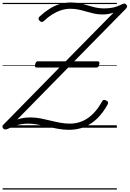

<svg xmlns="http://www.w3.org/2000/svg" viewBox="-21 -1033 1049 1553"><path d="M538 17Q495 17 452 9.5Q409 2 366.5 -8Q324 -18 283.5 -25.5Q243 -33 206 -33Q175 -33 148.5 -28Q122 -23 96.5 -14Q71 -5 43 9Q32 14 21.5 14Q11 14 3 4Q-3 -6 -0.5 -13.5Q2 -21 13 -31L460 -487H274Q256 -487 264 -514Q267 -526 272 -531.5Q277 -537 284 -537H510L898 -931Q878 -924 857 -920Q836 -916 808 -916Q772 -916 740.5 -923Q709 -930 679 -939Q649 -948 617 -955Q585 -962 549 -962Q510 -962 473 -950Q436 -938 401.5 -916.5Q367 -895 335 -864Q326 -855 317 -855.5Q308 -856 299 -865Q290 -875 290.5 -883Q291 -891 300 -900Q339 -936 378.5 -961Q418 -986 460.5 -999.5Q503 -1013 552 -1013Q593 -1013 627 -1005.5Q661 -998 691.5 -988.5Q722 -979 753.5 -972Q785 -965 819 -965Q865 -965 897 -972.5Q929 -980 965 -998Q975 -1003 983.5 -1004Q992 -1005 1000 -996Q1009 -987 1007 -978.5Q1005 -970 993 -958L579 -537H770Q789 -537 781 -510Q779 -497 773.5 -492Q768 -487 760 -487H531L118 -66Q142 -75 168.5 -79Q195 -83 226 -83Q266 -83 305.5 -75.5Q345 -68 385 -58Q425 -48 465 -40.5Q505 -33 544 -33Q598 -33 645 -53Q692 -73 732 -113Q772 -153 804 -212Q809 -222 816.5 -224.5Q824 -227 836 -221Q850 -215 852.5 -207Q855 -199 850 -189Q813 -121 765.5 -75Q718 -29 661.5 -6Q605 17 538 17ZM0 490H924V500H0ZM0 -20H924V0H0ZM0 -505H924V-500H0ZM0 -1010H924V-1000H0Z"/></svg>

Font: Playwrite BE VLG Guides
Style: Regular
Weight: 400
Designer: Veronika Burian, José Scaglione
Foundry: TypeTogether
Version: Version 1.003